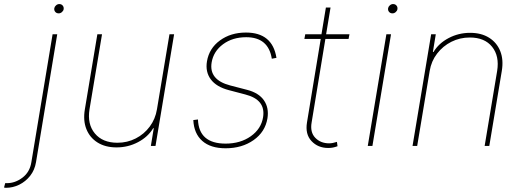

<svg xmlns="http://www.w3.org/2000/svg" viewBox="-112 -713 2553 938"><path d="M144.9 -545.5H167.6L63.9 79.5Q57.5 117.9 35.3 146Q13.1 174 -17.9 189.3Q-49 204.5 -82.4 204.5Q-88.1 204.5 -92.3 203.1L-86.6 181.8H-78.1Q-37.6 181.8 -2 154.7Q33.7 127.5 41.2 79.5ZM174.7 -647.7Q164.1 -647.7 157.8 -655.2Q151.6 -662.6 153.4 -673.3Q154.8 -680.8 161.9 -687Q169 -693.2 177.6 -693.2Q188.2 -693.2 194.4 -685.7Q200.6 -678.3 198.9 -667.6Q197.4 -659.8 190.3 -653.8Q183.2 -647.7 174.7 -647.7Z M654.8 -179 715.9 -545.5H738.6L647.7 0H625L639.2 -86.6H636.4Q610.8 -44 562.3 -18.5Q513.8 7.1 457.4 7.1Q402.7 7.1 364.7 -16.7Q326.7 -40.5 310 -82.4Q293.3 -124.3 302.6 -179L363.6 -545.5H386.4L325.3 -179Q313.6 -106.5 351.4 -61.1Q389.2 -15.6 461.6 -15.6Q509.9 -15.6 551 -36.6Q592 -57.5 619.5 -94.5Q647 -131.4 654.8 -179Z M1238.6 -430.4 1215.9 -426.1Q1199.2 -531.2 1090.9 -531.2Q1024.1 -531.2 977.6 -496.8Q931.1 -462.4 921.9 -407.7Q908 -322.8 1012.8 -295.5L1095.2 -274.1Q1152.7 -259.2 1177.7 -222.5Q1202.8 -185.7 1194.6 -134.9Q1183.6 -68.5 1127 -28.6Q1070.3 11.4 990.1 11.4Q916.9 11.4 876.2 -24.5Q835.6 -60.4 832.4 -126.4L855.1 -129.3Q859.4 -11.4 990.1 -11.4Q1062.5 -11.4 1113.3 -47.4Q1164.1 -83.5 1173.3 -140.6Q1186.8 -225.9 1086.6 -251.4L1005.7 -272.7Q945 -288.7 917.8 -325.3Q890.6 -361.9 899.1 -413.4Q909.8 -476.9 962.5 -515.4Q1015.3 -554 1089.5 -554Q1219.1 -554 1238.6 -430.4Z M1595.2 -545.5 1590.9 -522.7H1477.6L1410.5 -115.1Q1402 -67.1 1428.1 -40Q1454.2 -12.8 1495.7 -12.8Q1505.3 -12.8 1514.4 -14.7Q1523.4 -16.7 1534.1 -19.9L1536.9 1.4Q1525.2 5.7 1514.7 7.8Q1504.3 9.9 1491.5 9.9Q1441.4 9.9 1409.8 -23.8Q1378.2 -57.5 1387.8 -115.1L1454.9 -522.7H1375L1379.3 -545.5H1458.5L1480.1 -676.1H1502.8L1481.2 -545.5Z M1684.7 0 1775.6 -545.5H1798.3L1707.4 0ZM1805.4 -647.7Q1794.7 -647.7 1788.5 -655.2Q1782.3 -662.6 1784.1 -673.3Q1785.5 -680.8 1792.6 -687Q1799.7 -693.2 1808.2 -693.2Q1818.9 -693.2 1825.1 -685.7Q1831.3 -678.3 1829.5 -667.6Q1828.1 -659.8 1821 -653.8Q1813.9 -647.7 1805.4 -647.7Z M1987.2 -366.5 1926.1 0H1903.4L1994.3 -545.5H2017L2002.8 -458.8H2005.7Q2031.2 -501.4 2079.7 -527Q2128.2 -552.6 2184.7 -552.6Q2239.3 -552.6 2277.3 -528.8Q2315.3 -505 2332 -463.1Q2348.7 -421.2 2339.5 -366.5L2278.4 0H2255.7L2316.8 -366.5Q2328.5 -438.9 2292.1 -484.4Q2255.7 -529.8 2183.2 -529.8Q2134.9 -529.8 2093.2 -508.9Q2051.5 -487.9 2023.3 -451Q1995 -414.1 1987.2 -366.5Z"/></svg>

Font: Inter UI Thin
Style: Italic
Weight: 100
Italic angle: -9.39999°
Designer: Rasmus Andersson
Foundry: rsms
Version: 3.2;8d6f07862